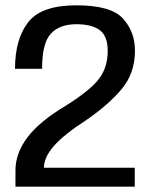

<svg xmlns="http://www.w3.org/2000/svg" viewBox="-20 -700 567 720"><path d="M38 0H485.4V-70.9H144.7Q144.7 -109.5 181.6 -152.1Q218.5 -194.8 304.1 -250.1Q386.1 -306.5 436.1 -365.8Q486.1 -425.1 486.1 -510.4Q486.1 -581 441 -630.6Q396 -680.1 266.2 -680.1Q135 -680.1 85.6 -616.6Q36.3 -553.1 36.3 -442.1H137.8Q137.8 -538.8 170.9 -574Q203.9 -609.2 266.2 -609.2Q323.5 -609.2 353.7 -587.2Q383.9 -565.2 383.9 -509.5Q383.9 -447.1 350.9 -404Q318 -361 227.8 -304.3Q129 -245.5 83.5 -185.7Q38 -125.8 38 -61Z"/></svg>

Font: Anybody Thin
Style: Regular
Weight: 100
Designer: Tyler Finck
Foundry: Etcetera Type Company
Version: Version 1.114;gftools[0.9.25]